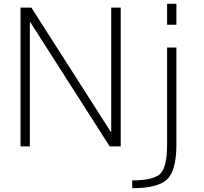

<svg xmlns="http://www.w3.org/2000/svg" viewBox="-20 -770 1071 1010"><path d="M88 0V-730H145L563 -76H565V-730H615V0H557L139 -654H137V0ZM859 -640V-750H908V-640ZM676 220 675 179Q788 179 823.5 143.5Q859 108 859 -8V-520H908V-10Q908 125 860 172.5Q812 220 676 220Z"/></svg>

Font: Mplus 1p Light
Style: Regular
Weight: 300
Version: Version 1.061